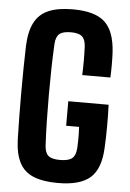

<svg xmlns="http://www.w3.org/2000/svg" viewBox="-56 -851 609 901"><g transform="rotate(5 248.0 -400.0)"><path d="M251 9Q180 9 135.5 -9.5Q91 -28 69.8 -69Q48.5 -110 46 -176Q44.5 -224.5 43.8 -281.5Q43 -338.5 43 -398Q43 -457.5 43.8 -514Q44.5 -570.5 46 -617.5Q48.5 -686 70 -728.2Q91.5 -770.5 135.8 -789.8Q180 -809 251 -809Q354.5 -809 401 -766.5Q447.5 -724 453.5 -625Q455 -598 455 -565.5Q455 -533 453.5 -505.5H321Q322.5 -541 322.5 -572.8Q322.5 -604.5 321 -640Q319 -673.5 303.2 -687.2Q287.5 -701 251 -701Q213 -701 196.8 -687.2Q180.5 -673.5 178.5 -640Q175.5 -581.5 174.2 -521.5Q173 -461.5 173 -400.5Q173 -339.5 174.2 -279.5Q175.5 -219.5 178.5 -161Q180.5 -127 196.8 -113.2Q213 -99.5 251 -99.5Q291 -99.5 308 -113.2Q325 -127 327.5 -161Q328.5 -176 328.8 -193.8Q329 -211.5 328.8 -229.2Q328.5 -247 327.5 -262H266.5V-377.5H456.5Q458.5 -328 458.2 -275Q458 -222 455.5 -176Q451.5 -76.5 404 -33.8Q356.5 9 251 9Z"/></g></svg>

Font: Big Shoulders Text Thin ExtraBold
Style: Regular
Weight: 800
Version: Version 2.002